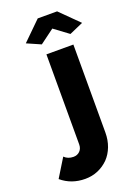

<svg xmlns="http://www.w3.org/2000/svg" viewBox="-291 -800 766 1071"><g transform="rotate(-20 91.5 -264.0)"><path d="M135 -649 220 -586 302 -622 193 -730H78L-32 -622L50 -586ZM160 145Q186 118 200.5 80Q215 42 215 -3V-525H55V9Q55 34 40 49Q25 64 2 64Q-31 64 -52 43L-119 152Q-60 202 22 202Q63 202 98 187Q133 172 160 145Z"/></g></svg>

Font: RT Raleway ExtraBold
Style: Regular
Weight: 400
Designer: Matt McInerney, Pablo Impallari, Rodrigo Fuenzalida — Edited by Milan Moffatt in April 2016
Foundry: Matt McInerney, Pablo Impallari, Rodrigo Fuenzalida — Edited by Milan Moffatt in April 2016
Version: Version 3.001